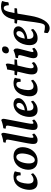

<svg xmlns="http://www.w3.org/2000/svg" viewBox="1378 -2132 1002 3799"><g transform="rotate(-90 1879.5 -233.0)"><path d="M163 9C231 9 294 -17 350 -78C347 -96 342 -109 330 -121C300 -92 261 -71 221 -71C137 -71 138 -169 153 -256C168 -343 201 -411 261 -411C297 -411 312 -386 308 -327C329 -323 351 -325 367 -331C369 -367 377 -405 389 -440C365 -457 324 -467 283 -467C133 -467 59 -358 32 -236C6 -118 24 9 163 9Z M599 9C735 9 838 -91 862 -235C885 -371 823 -467 687 -467C553 -467 451 -374 425 -230C400 -93 461 9 599 9ZM612 -46C556 -46 531 -124 552 -239C571 -342 618 -412 673 -412C730 -412 755 -335 735 -227C714 -112 665 -46 612 -46Z M1010 9C1053 9 1102 -18 1137 -58C1134 -72 1126 -88 1115 -98C1095 -80 1081 -73 1069 -73C1050 -73 1043 -91 1067 -213C1094 -347 1121 -490 1148 -639C1155 -680 1148 -698 1126 -710C1086 -692 1011 -672 965 -669C958 -655 957 -638 957 -621C1021 -621 1025 -612 1008 -526C938 -171 930 -123 930 -78C928 -23 952 9 1010 9Z M1287 9C1330 9 1379 -18 1414 -58C1411 -72 1403 -88 1392 -98C1372 -80 1358 -73 1346 -73C1327 -73 1320 -91 1344 -213C1371 -347 1398 -490 1425 -639C1432 -680 1425 -698 1403 -710C1363 -692 1288 -672 1242 -669C1235 -655 1234 -638 1234 -621C1298 -621 1302 -612 1285 -526C1215 -171 1207 -123 1207 -78C1205 -23 1229 9 1287 9Z M1719 -467C1609 -467 1505 -385 1473 -225C1451 -114 1468 9 1601 9C1681 9 1739 -26 1786 -78C1784 -97 1778 -110 1766 -122C1735 -89 1698 -73 1662 -73C1600 -73 1585 -128 1589 -194C1699 -202 1817 -268 1835 -350C1848 -411 1809 -467 1719 -467ZM1741 -340C1730 -284 1670 -250 1595 -244C1595 -245 1596 -247 1596 -249C1614 -359 1658 -410 1699 -410C1733 -410 1749 -381 1741 -340Z M2014 9C2082 9 2145 -17 2201 -78C2198 -96 2193 -109 2181 -121C2151 -92 2112 -71 2072 -71C1988 -71 1989 -169 2004 -256C2019 -343 2052 -411 2112 -411C2148 -411 2163 -386 2159 -327C2180 -323 2202 -325 2218 -331C2220 -367 2228 -405 2240 -440C2216 -457 2175 -467 2134 -467C1984 -467 1910 -358 1883 -236C1857 -118 1875 9 2014 9Z M2482 -388C2511 -394 2545 -397 2594 -397C2600 -409 2602 -429 2602 -448H2496L2505 -486C2526 -576 2528 -610 2502 -620C2479 -607 2437 -596 2403 -592C2400 -549 2386 -499 2378 -458L2376 -448H2301C2293 -436 2289 -416 2289 -398C2312 -398 2337 -395 2362 -390L2319 -206C2286 -63 2313 9 2409 9C2463 9 2523 -27 2551 -62C2549 -78 2539 -96 2528 -106C2509 -83 2483 -68 2462 -68C2430 -68 2415 -103 2441 -214Z M2777 -558C2821 -558 2852 -584 2859 -624C2867 -669 2844 -695 2804 -695C2762 -695 2731 -669 2723 -628C2715 -586 2737 -558 2777 -558ZM2706 9C2749 9 2793 -14 2833 -56C2831 -73 2822 -89 2812 -98C2793 -80 2777 -73 2765 -73C2744 -73 2745 -89 2761 -151L2810 -342C2830 -418 2819 -450 2781 -467C2745 -449 2683 -429 2638 -426C2631 -412 2629 -395 2630 -378C2695 -378 2698 -367 2673 -274L2638 -145C2615 -59 2623 9 2706 9Z M3139 -467C3029 -467 2925 -385 2893 -225C2871 -114 2888 9 3021 9C3101 9 3159 -26 3206 -78C3204 -97 3198 -110 3186 -122C3155 -89 3118 -73 3082 -73C3020 -73 3005 -128 3009 -194C3119 -202 3237 -268 3255 -350C3268 -411 3229 -467 3139 -467ZM3161 -340C3150 -284 3090 -250 3015 -244C3015 -245 3016 -247 3016 -249C3034 -359 3078 -410 3119 -410C3153 -410 3169 -381 3161 -340Z M3649 -714C3512 -714 3426 -628 3395 -454C3395 -452 3394 -450 3394 -448H3324C3315 -436 3312 -416 3312 -398C3334 -398 3359 -395 3385 -390C3364 -254 3353 -144 3340 -52C3313 139 3296 154 3245 154C3205 154 3167 148 3136 136C3127 157 3123 185 3124 208C3152 235 3186 248 3219 248C3344 248 3431 83 3466 -132C3476 -191 3489 -278 3509 -388C3539 -393 3572 -397 3609 -397C3615 -409 3617 -429 3617 -448H3520C3553 -620 3575 -660 3619 -660C3658 -660 3672 -622 3675 -560C3695 -559 3720 -563 3733 -570C3734 -607 3745 -658 3759 -691C3741 -703 3700 -714 3649 -714Z"/></g></svg>

Font: Vollkorn Semibold
Style: Italic
Weight: 600
Italic angle: -11°
Designer: Friedrich Althausen
Foundry: Friedrich Althausen
Version: Version 4.015;PS 004.015;hotconv 1.0.88;makeotf.lib2.5.64775